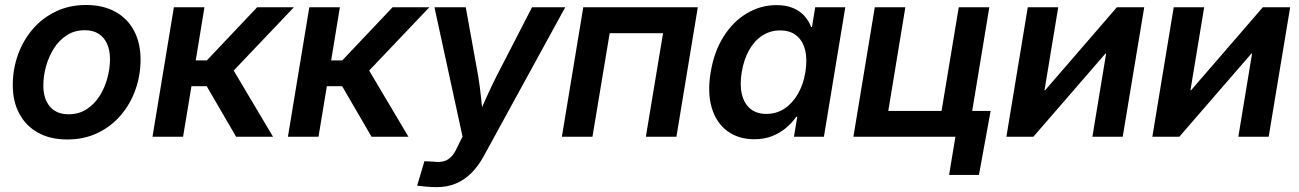

<svg xmlns="http://www.w3.org/2000/svg" viewBox="-20 -559 5311 785"><path d="M254.9 11.2Q185.5 11.2 135.7 -16.4Q85.9 -43.9 59.1 -94Q32.2 -144 32.2 -210.9Q32.2 -275.4 53.2 -334.5Q74.2 -393.6 113.5 -439.5Q152.8 -485.4 208.3 -512Q263.7 -538.6 332 -538.6Q401.4 -538.6 451.4 -511Q501.5 -483.4 528.1 -433.1Q554.7 -382.8 554.7 -315.4Q554.7 -251.5 533.9 -192.6Q513.2 -133.8 473.9 -87.9Q434.6 -42 379.4 -15.4Q324.2 11.2 254.9 11.2ZM260.3 -91.8Q302.2 -91.8 334 -112.3Q365.7 -132.8 387 -166.3Q408.2 -199.7 418.9 -239.5Q429.7 -279.3 429.7 -317.4Q429.7 -353.5 417.7 -380.1Q405.8 -406.7 382.8 -421.1Q359.9 -435.5 326.7 -435.5Q284.7 -435.5 253.2 -415Q221.7 -394.5 200.4 -361.1Q179.2 -327.6 168.2 -287.8Q157.2 -248 157.2 -209Q157.2 -155.3 183.8 -123.5Q210.4 -91.8 260.3 -91.8Z M603.5 0 690.9 -529.3H815.9L780.3 -312H825.7L1031.2 -529.3H1181.6L935.5 -270.5L1096.2 0H945.3L825.2 -206.5H762.7L728.5 0Z M1157.2 0 1244.6 -529.3H1369.6L1334 -312H1379.4L1585 -529.3H1735.4L1489.3 -270.5L1649.9 0H1499L1378.9 -206.5H1316.4L1282.2 0Z M1685.5 200.2 1715.3 100.1 1755.4 102.1Q1777.3 105 1794.4 100.3Q1811.5 95.7 1825.2 81.5Q1838.9 67.4 1849.6 42.5L1871.1 -0.5L1756.3 -529.3H1884.3L1935.1 -248Q1942.9 -200.7 1947.5 -153.6Q1952.1 -106.4 1957.5 -58.6H1923.3Q1944.3 -106.4 1965.6 -153.8Q1986.8 -201.2 2010.3 -248L2155.3 -529.3H2291L1958.5 78.1Q1936 119.6 1907.7 147.9Q1879.4 176.3 1844.2 191.2Q1809.1 206.1 1766.6 206.1Q1744.1 206.1 1722.9 204.1Q1701.7 202.1 1685.5 200.2Z M2833 -529.3 2745.6 0H2620.6L2690.9 -423.3H2472.7L2402.3 0H2277.3L2364.7 -529.3Z M3064.5 10.3Q2998.5 10.3 2953.4 -23.4Q2908.2 -57.1 2889.9 -118.7Q2871.6 -180.2 2885.7 -264.2Q2899.9 -349.1 2939 -410.4Q2978 -471.7 3034.2 -504.9Q3090.3 -538.1 3154.8 -538.1Q3194.8 -538.1 3223.1 -525.9Q3251.5 -513.7 3269.3 -493.4Q3287.1 -473.1 3296.4 -448.7H3299.8L3313 -529.3H3436L3348.6 0H3226.1L3239.7 -81.5H3235.4Q3217.8 -56.2 3192.9 -35.4Q3168 -14.6 3136 -2.2Q3104 10.3 3064.5 10.3ZM3113.3 -93.3Q3154.3 -93.3 3187 -114.7Q3219.7 -136.2 3242.2 -174.8Q3264.6 -213.4 3272.9 -264.6Q3281.2 -316.4 3271.7 -354.5Q3262.2 -392.6 3236.3 -413.6Q3210.4 -434.6 3169.4 -434.6Q3129.4 -434.6 3097.2 -413.8Q3064.9 -393.1 3043.2 -355Q3021.5 -316.9 3012.7 -264.6Q3003.9 -212.4 3013.2 -173.8Q3022.5 -135.3 3047.9 -114.3Q3073.2 -93.3 3113.3 -93.3Z M3469.2 0 3556.6 -529.3H3681.6L3611.8 -105.5H3829.6L3899.9 -529.3H4024.9L3937.5 0ZM3860.4 156.2 3886.2 0H3845.7L3863.3 -105.5H4030.3L3982.4 156.2Z M4570.3 0H4446.3L4502.4 -339.8H4499.5L4205.1 0H4094.7L4182.1 -529.3H4306.6L4250.5 -189.9H4252.9L4546.4 -529.3H4658.2Z M5167 0H5043L5099.1 -339.8H5096.2L4801.8 0H4691.4L4778.8 -529.3H4903.3L4847.2 -189.9H4849.6L5143.1 -529.3H5254.9Z"/></svg>

Font: Inter 24pt SemiBold
Style: Italic
Weight: 600
Italic angle: -9.3988°
Designer: Rasmus Andersson
Foundry: rsms
Version: Version 4.001;git-66647c0bb